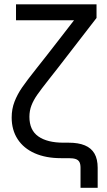

<svg xmlns="http://www.w3.org/2000/svg" viewBox="-20 -748 506 908"><path d="M360.8 45.4Q360.8 27.8 355.5 18.1Q350.1 8.3 338.1 4.2Q326.2 0 304.7 0H268.1Q196.8 0 144.3 -23.2Q91.8 -46.4 63.5 -89.8Q35.2 -133.3 35.2 -192.4Q35.2 -232.4 48.6 -267.1Q62 -301.8 84.7 -334.7Q107.4 -367.7 154.8 -427.2Q176.3 -454.1 197.3 -481L260.3 -562Q293.5 -605 309.6 -625.7Q325.7 -646.5 357.9 -688L361.8 -652.3Q312.5 -652.3 288.3 -652.3Q264.2 -652.3 216.3 -652.3H55.7V-727.5H436.5V-663.1L253.9 -426.8Q226.1 -391.1 212.4 -374Q174.3 -325.7 156.5 -300.3Q138.7 -274.9 128.9 -249.8Q119.1 -224.6 119.1 -195.8Q119.1 -132.3 161.4 -102.8Q203.6 -73.2 280.3 -73.2H304.7Q351.1 -73.2 381.3 -60.5Q411.6 -47.9 426.8 -21.7Q441.9 4.4 441.9 45.4V140.1H360.8Z"/></svg>

Font: Intratopia Thin
Style: Regular
Weight: 100
Designer: Rasmus Andersson
Foundry: rsms
Version: Version 3.000;Glyphs 3.2.3 (3260)